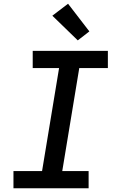

<svg xmlns="http://www.w3.org/2000/svg" viewBox="-20 -1007 640 1027"><path d="M52 0V-92H205L296 -643H155V-735H557V-643H404L313 -92H454V0ZM396 -791 260 -923 344 -987 458 -839Z"/></svg>

Font: Iosevka Curly SmBdEx
Style: Italic
Weight: 600
Width: 7
Italic angle: -9°
Monospace: yes
Designer: Belleve Invis
Foundry: Belleve Invis
Version: Version 11.1.0; ttfautohint (v1.8.3)